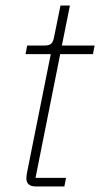

<svg xmlns="http://www.w3.org/2000/svg" viewBox="-20 -672 361 692"><path d="M109 0Q75 0 75 -30Q75 -35 76 -41.5Q77 -48 78 -53L163 -477H72L78 -508H141Q158 -508 165 -515Q172 -522 175 -539L198 -652H232L203 -508H321L315 -477H197L108 -31H218L212 0Z"/></svg>

Font: IBM Plex Sans ExtLt
Style: Italic
Weight: 200
Italic angle: -11°
Designer: Mike Abbink, Paul van der Laan, Pieter van Rosmalen
Foundry: Bold Monday
Version: Version 3.005